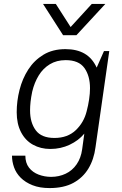

<svg xmlns="http://www.w3.org/2000/svg" viewBox="-20 -771 622 977"><path d="M232 186Q182 186 145.5 171.5Q109 157 85.5 133.5Q62 110 51.5 80.5Q41 51 41 21H109Q109 58 127.5 82Q146 106 176.5 117.5Q207 129 240 129Q280 129 314 113Q348 97 370 65Q392 33 398 -11L409 -91Q380 -56 334.5 -34.5Q289 -13 236 -13Q187 -13 148 -34.5Q109 -56 87 -98.5Q65 -141 65 -200Q65 -257 79.5 -314Q94 -371 124 -417.5Q154 -464 201 -492.5Q248 -521 313 -521Q371 -521 410.5 -498Q450 -475 472 -427L509 -511H536L466 -22Q458 40 430 86.5Q402 133 353.5 159.5Q305 186 232 186ZM257 -69Q324 -69 365.5 -108.5Q407 -148 421 -205Q429 -235 433.5 -265.5Q438 -296 438 -322Q438 -385 409.5 -425Q381 -465 314 -465Q268 -465 233.5 -444Q199 -423 177 -387Q155 -351 144 -305Q138 -276 135.5 -253Q133 -230 133 -209Q133 -147 162 -108Q191 -69 257 -69ZM516 -751 369 -592H301L199 -751H264L355 -609H317L447 -751Z"/></svg>

Font: Chivo ExtraLight
Style: Italic
Weight: 250
Italic angle: -8.05°
Designer: Hector Gatti
Foundry: Omnibus-Type
Version: Version 2.002